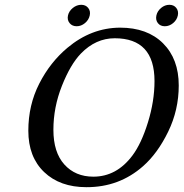

<svg xmlns="http://www.w3.org/2000/svg" viewBox="-20 -774 769 804"><path d="M271.5 -677.2Q260.7 -690.4 264.6 -709Q268.6 -727.5 284.9 -740.7Q301.3 -753.9 320.1 -753.9Q338.9 -753.9 349.4 -740.7Q359.9 -727.5 355.7 -709Q351.6 -690.4 335.7 -677.2Q319.8 -664.1 301 -664.1Q282.2 -664.1 271.5 -677.2ZM641.1 -677.2Q630.9 -690.4 634.8 -709Q638.7 -727.5 654.5 -740.7Q670.4 -753.9 689.2 -753.9Q708 -753.9 718.3 -740.7Q728.5 -727.5 724.6 -709Q720.7 -690.4 704.8 -677.2Q689 -664.1 670.2 -664.1Q651.4 -664.1 641.1 -677.2ZM460.4 -613.8Q380.9 -613.8 318.8 -549.8Q274.9 -504.4 239.3 -414.6Q203.6 -324.7 203.6 -230.5Q203.6 -136.2 249.5 -85.2Q295.4 -34.2 371.1 -34.2Q468.3 -34.2 534.7 -123Q572.3 -173.3 599.6 -262Q627 -350.6 627 -434.6Q627 -613.8 460.4 -613.8ZM579.1 -78.1Q479 10.3 341.8 9.8Q231 9.8 164.8 -53.5Q98.6 -116.7 98.6 -226.6Q98.6 -334 144.3 -423.6Q189.9 -513.2 262.2 -573.7Q362.3 -657.7 482.9 -658.2Q596.7 -658.2 662.6 -592.8Q728.5 -527.3 728.5 -416Q728.5 -313.5 684.3 -222.7Q640.1 -131.8 579.1 -78.1Z"/></svg>

Font: Linux Biolinum O
Style: Italic
Weight: 400
Italic angle: -12°
Designer: Philipp H. Poll
Foundry: Philipp H. Poll
Version: Version 1.1.3